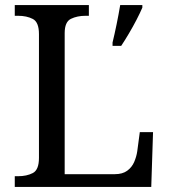

<svg xmlns="http://www.w3.org/2000/svg" viewBox="-20 -734 663 754"><path d="M38 0V-42H51Q85 -42 109 -54.5Q133 -67 133 -114V-600Q133 -647 109 -659.5Q85 -672 51 -672H38V-714H329V-672H316Q283 -672 258.5 -660Q234 -648 234 -604V-50H431Q461 -50 479.5 -63.5Q498 -77 507 -98Q516 -119 519 -140L529 -215H581L574 0ZM422 -567Q430 -600 438 -639Q446 -678 452 -714H539V-704Q530 -683 516 -656Q502 -629 486 -602Q470 -575 456 -554H422Z"/></svg>

Font: Noto Serif Khitan Small Script
Style: Regular
Weight: 400
Designer: LIU Zhao, ZHANG Congyu, Kushim JIANG
Foundry: Guyu Beijing Co. Ltd.
Version: Version 1.000; ttfautohint (v1.8.4.7-5d5b)